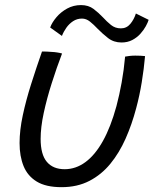

<svg xmlns="http://www.w3.org/2000/svg" viewBox="-20 -732 629 775"><path d="M485 -503.5Q491 -505 502.8 -506.2Q514.5 -507.5 526 -507.5Q536 -507.5 548 -507Q560 -506.5 565.5 -505.5Q561 -454 552.2 -400.2Q543.5 -346.5 529.5 -294.5Q512.5 -230 487 -172.5Q461.5 -115 425.5 -71Q389.5 -27 340.8 -1.8Q292 23.5 228.5 23.5Q165.5 23.5 128.5 1Q91.5 -21.5 75.2 -61.5Q59 -101.5 59 -154.5Q59 -206 72 -266.8Q85 -327.5 105.8 -393Q126.5 -458.5 149.5 -524Q157.5 -524 168.2 -523.8Q179 -523.5 188 -522.5Q200 -522 211.2 -520.2Q222.5 -518.5 230.5 -516Q208.5 -458.5 188.8 -396.2Q169 -334 156.5 -276Q144 -218 144 -171.5Q144 -108.5 169 -78.8Q194 -49 241 -49Q286 -49 325 -77.8Q364 -106.5 395.5 -163Q427 -219.5 450 -303.5Q462 -349 471 -398.8Q480 -448.5 485 -503.5ZM182.5 -621Q190 -641.5 207.8 -662.5Q225.5 -683.5 251 -697.5Q276.5 -711.5 307 -711.5Q337 -711.5 357.5 -696Q378 -680.5 395.5 -662Q411 -645 428 -631.2Q445 -617.5 468 -617.5Q491 -617.5 506 -635.5Q521 -653.5 528.5 -677.5L580 -652Q577 -641.5 568.5 -626Q560 -610.5 546.5 -595.5Q533 -580.5 514 -570.5Q495 -560.5 470.5 -560.5Q439 -560.5 416 -578.5Q393 -596.5 373.5 -616.5Q358.5 -632.5 343.2 -644.8Q328 -657 311 -657Q291 -657 275 -646.5Q259 -636 247.8 -620Q236.5 -604 230 -587Z"/></svg>

Font: Grandstander Thin Light
Style: Italic
Weight: 300
Italic angle: -15°
Version: Version 1.200